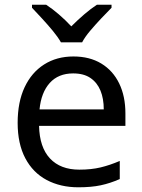

<svg xmlns="http://www.w3.org/2000/svg" viewBox="-20 -786 604 816"><path d="M292 -546Q361 -546 410.5 -516Q460 -486 486.5 -431.5Q513 -377 513 -304V-251H146Q148 -160 192.5 -112.5Q237 -65 317 -65Q368 -65 407.5 -74.5Q447 -84 489 -102V-25Q448 -7 408 1.5Q368 10 313 10Q237 10 178.5 -21Q120 -52 87.5 -113.5Q55 -175 55 -264Q55 -352 84.5 -415Q114 -478 167.5 -512Q221 -546 292 -546ZM291 -474Q228 -474 191.5 -433.5Q155 -393 148 -321H421Q421 -367 407 -401Q393 -435 364.5 -454.5Q336 -474 291 -474ZM239 -606Q226 -629 204 -655.5Q182 -682 158 -708Q134 -734 116 -753V-766H176Q202 -749 230 -725Q258 -701 283 -674Q310 -701 338 -725Q366 -749 392 -766H454V-753Q435 -734 410.5 -708Q386 -682 363.5 -655.5Q341 -629 329 -606Z"/></svg>

Font: Noto Sans Lao Looped
Style: Regular
Weight: 400
Designer: Mark Frömberg, Ben Mitchell
Foundry: The Fontpad Ltd
Version: Version 1.001